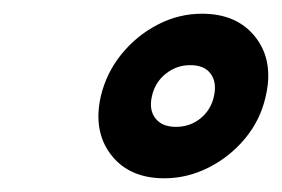

<svg xmlns="http://www.w3.org/2000/svg" viewBox="-20 -820 411 280"><path d="M127 -679.5Q135 -713.5 157 -740.8Q179 -768 209.8 -784Q240.5 -800 274.5 -800Q326 -800 352.8 -765.5Q379.5 -731 367.5 -679.5Q360 -645.5 337.8 -618.5Q315.5 -591.5 284.5 -575.8Q253.5 -560 219.5 -560Q168.5 -560 142 -594.2Q115.5 -628.5 127 -679.5ZM201.5 -679.5Q197 -659.5 206.8 -647.2Q216.5 -635 236.5 -635Q257 -635 272.2 -647.2Q287.5 -659.5 292 -679.5Q296.5 -700 287.2 -712.5Q278 -725 257.5 -725Q237.5 -725 221.8 -712.5Q206 -700 201.5 -679.5Z"/></svg>

Font: Besley* Condensed Fatface
Style: Italic
Weight: 900
Width: 3
Italic angle: -13°
Designer: Owen Earl
Foundry: indestructible type*
Version: Version 3.000; ttfautohint (v1.8.3)